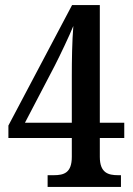

<svg xmlns="http://www.w3.org/2000/svg" viewBox="-20 -734 523 754"><path d="M167 0H455V-46H444C405 -46 372 -55 372 -118V-192H468V-252H372V-714H263L13 -241V-192H262V-118C262 -55 231 -46 191 -46H167ZM78 -252 195 -476C216 -517 254 -597 268 -632C263 -570 262 -495 262 -437V-252Z"/></svg>

Font: Noto Serif Bengali Condensed SemiBold
Style: Regular
Weight: 600
Width: 3
Designer: Juan Bruce, Universal Thirst, Indian Type Foundry and the Monotype Design Team.
Foundry: Monotype Imaging Inc.
Version: Version 2.003